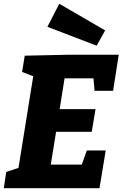

<svg xmlns="http://www.w3.org/2000/svg" viewBox="-26 -997 649 1017"><path d="M434 -200H534L501 0H-6L7 -86L72 -108L150 -593L91 -616L105 -702L333 -707H603L573 -516H475L469 -582H316L290 -419H480L460 -299H271L243 -125H407ZM486 -755 225 -855 288 -977 531 -836Z"/></svg>

Font: Bitter ExtraBold
Style: Italic
Weight: 800
Italic angle: -9°
Designer: Sol Matas, and Bitter project Authors
Foundry: Sol Matas
Version: Version 2.001